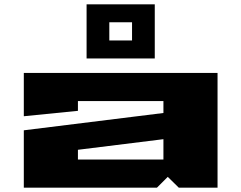

<svg xmlns="http://www.w3.org/2000/svg" viewBox="-20 -867 1115 887"><path d="M90 0V-265L735 -345V-400H340V-355L90 -330V-530H985V0H806L755 -50L705 0ZM340 -130H735V-224L340 -175ZM380 -597V-847H695V-597ZM485 -680H590V-764H485Z"/></svg>

Font: Stalinist One
Style: Regular
Weight: 400
Designer: Jovanny Lemonad
Foundry: Alexey Maslov, Jovanny Lemonad
Version: Version 3.004